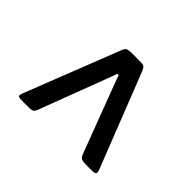

<svg xmlns="http://www.w3.org/2000/svg" viewBox="-100 -768 759 759"><g transform="rotate(-45 280.0 -388.0)"><path d="M376.5 -400 79.5 -512.5Q69 -516.5 64.5 -522Q60 -527.5 60 -543V-583Q60 -602.5 65 -604.2Q70 -606 82.5 -601L481 -445Q492.5 -440.5 496.2 -433.5Q500 -426.5 500 -410V-362.5Q500 -343.5 495.2 -338.8Q490.5 -334 477.5 -328.5L83.5 -174Q71.5 -169.5 65.8 -171.8Q60 -174 60 -193V-226Q60 -244 64.5 -251.2Q69 -258.5 81 -263L376 -374.5Q388.5 -379.5 395.2 -381Q402 -382.5 402 -387Q402 -392 396 -393.2Q390 -394.5 376.5 -400Z"/></g></svg>

Font: Besley*
Style: Bold
Weight: 700
Designer: Owen Earl
Foundry: indestructible type*
Version: Version 2.000; ttfautohint (v1.8.3)